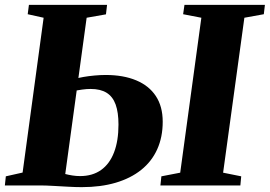

<svg xmlns="http://www.w3.org/2000/svg" viewBox="-26 -763 1110 790"><path d="M310.5 7Q284.5 7 253.5 5.2Q222.5 3.5 192.2 1.8Q162 0 137.5 0H-6L-2 -37.5L67 -53L153.5 -690L88 -704.5L93 -743H414.5L410 -704L330.5 -690L242.5 -47Q256 -43.5 271.8 -41Q287.5 -38.5 303.5 -38.5Q354.5 -38.5 389.8 -63.5Q425 -88.5 443.2 -136Q461.5 -183.5 461.5 -250.5Q461.5 -300.5 449.8 -333Q438 -365.5 412.8 -381.2Q387.5 -397 347 -397Q330.5 -397 312.5 -394.5Q294.5 -392 281 -389.5L285.5 -439Q298 -443 318.2 -446.5Q338.5 -450 362.2 -452.2Q386 -454.5 409 -454.5Q481.5 -454.5 534.2 -432.5Q587 -410.5 615.2 -367.8Q643.5 -325 643.5 -262Q643.5 -199 621 -149Q598.5 -99 555.2 -64.2Q512 -29.5 450.2 -11.2Q388.5 7 310.5 7ZM634 0 638 -37.5 715.5 -52.5 802.5 -690 727.5 -704.5 733 -743H1064L1059.5 -704.5L979.5 -690L892 -52.5L966.5 -37.5L963 0Z"/></svg>

Font: Merriweather 72pt Black
Style: Italic
Weight: 900
Italic angle: -7.8°
Version: Version 2.101